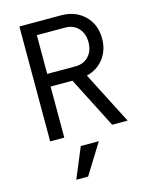

<svg xmlns="http://www.w3.org/2000/svg" viewBox="-138 -786 876 1130"><g transform="rotate(-15 300.0 -221.0)"><path d="M351 -624H179V-388H351Q401 -388 431.5 -420.5Q462 -453 462 -506Q462 -559 431.5 -591.5Q401 -624 351 -624ZM179 -311V0H93V-700H346Q434 -700 489.5 -646Q545 -592 545 -506Q545 -435 506 -384.5Q467 -334 402 -318L565 0H471L312 -311ZM260 73H370L255 258H183Z"/></g></svg>

Font: CommitMono
Style: 450Regular
Weight: 450
Designer: Eigil Nikolajsen
Foundry: Eigil Nikolajsen
Version: Version 1.002